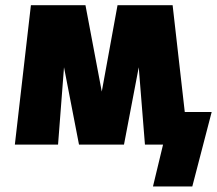

<svg xmlns="http://www.w3.org/2000/svg" viewBox="-20 -544 820 725"><path d="M364.3 -198.2 423.8 -524.4H631.8L677.7 -121.1H779.3L706.1 160.2H557.6L595.7 2H589.8H527.3L503.9 -290L448.2 2H278.3L221.7 -290L199.2 2H36.1L96.7 -524.4H302.7Z"/></svg>

Font: Gen Shin Gothic Heavy
Style: Bold
Weight: 900
Designer: [Source Han Sans]
Ryoko NISHIZUKA  (kana & ideographs); Paul D. Hunt (Latin, Greek & Cyrillic); Wenlong ZHANG  (bopomofo
Version: Version 1.002.20150607